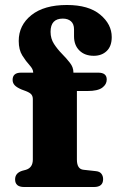

<svg xmlns="http://www.w3.org/2000/svg" viewBox="-20 -749 472 769"><path d="M288 -110Q288 -71.5 314.5 -69L364.5 -63.5Q379.5 -62 386.2 -53Q393 -44 393 -31.5Q393 0 356.5 0H76.5Q40.5 0 40.5 -30.5Q40.5 -56 69 -65L84 -69Q111.5 -77.5 111.5 -110V-352Q111.5 -363 106 -370.2Q100.5 -377.5 84 -384L66.5 -390.5Q46.5 -399 38.5 -408Q30.5 -417 30.5 -429Q30.5 -458 64.5 -458H113V-458.5Q113 -472 98.5 -487.8Q84 -503.5 69.5 -526.5Q55 -549.5 55 -585Q55 -648 105.8 -688.5Q156.5 -729 248 -729Q335 -729 381.2 -690.5Q427.5 -652 427.5 -600.5Q427.5 -564 407.5 -544.8Q387.5 -525.5 355.5 -525.5Q319.5 -525.5 298 -546.8Q276.5 -568 276.5 -603.5V-631.5Q276.5 -653 264.2 -663.8Q252 -674.5 231.5 -674.5Q182.5 -674.5 182.5 -621.5Q182.5 -594.5 196.2 -573.2Q210 -552 228.2 -533.5Q246.5 -515 260.2 -497.2Q274 -479.5 274 -459.5V-458H373.5Q407.5 -458 407.5 -430.5Q407.5 -411 389.5 -397.8Q371.5 -384.5 330.5 -384.5H288Z"/></svg>

Font: Fraunces 9pt Soft
Style: Bold
Weight: 700
Version: Version 1.000;[b76b70a41]